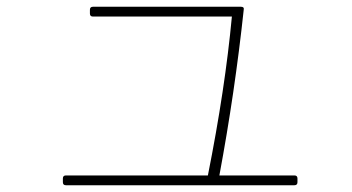

<svg xmlns="http://www.w3.org/2000/svg" viewBox="-20 -572 1040 568"><path d="M860 -44V-33Q860 -24 851 -24H175Q166 -24 166 -33V-44Q166 -53 175 -53H595Q646 -309 666 -523H255Q246 -523 246 -532V-543Q246 -552 255 -552H693Q703 -552 701 -543Q675 -300 629 -53H851Q860 -53 860 -44Z"/></svg>

Font: LINE Seed JP_TTF Thin
Style: Regular
Weight: 250
Designer: LY Corporation & Fontrix & Fontworks
Version: Version 1.008